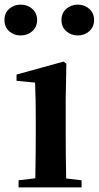

<svg xmlns="http://www.w3.org/2000/svg" viewBox="-42 -819 432 839"><path d="M47.9 -664.1Q18.6 -664.1 -2 -682.6Q-22.5 -701.2 -22.5 -731.4Q-22.5 -761.7 -2 -780.3Q18.6 -798.8 47.9 -798.8Q78.1 -798.8 99.1 -780.3Q120.1 -761.7 120.1 -731.4Q120.1 -701.2 99.1 -682.6Q78.1 -664.1 47.9 -664.1ZM245.1 -384.8V-235.4Q245.1 -152.3 247.1 -39.1L314.5 -31.2V0H39.1V-31.2L112.3 -40Q114.3 -153.3 114.3 -235.4V-305.7Q114.3 -386.7 111.3 -458L30.3 -465.8V-493.2L235.4 -549.8L248 -541ZM247.6 -780.3Q268.6 -798.8 297.9 -798.8Q327.1 -798.8 348.1 -780.3Q369.1 -761.7 369.1 -731.4Q369.1 -701.2 348.1 -682.6Q327.1 -664.1 297.9 -664.1Q268.6 -664.1 247.6 -682.6Q226.6 -701.2 226.6 -731.4Q226.6 -761.7 247.6 -780.3Z"/></svg>

Font: GenYoMin TW TTF Bold
Style: Regular
Weight: 700
Version: Version 1.300